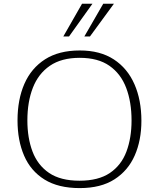

<svg xmlns="http://www.w3.org/2000/svg" viewBox="-20 -987 841 1017"><path d="M402.3 9.3Q288.6 9.3 215.6 -36.1Q142.6 -81.5 107.7 -162.4Q72.8 -243.2 72.8 -349.1Q72.8 -459.5 109.1 -542.7Q145.5 -626 218.8 -672.9Q292 -719.7 402.8 -719.7Q510.3 -719.7 582.8 -672.4Q655.3 -625 692.1 -541Q729 -457 729 -347.2Q729 -244.1 693.8 -163.8Q658.7 -83.5 586.4 -37.1Q514.2 9.3 402.3 9.3ZM400.9 -29.8Q501.5 -29.8 562 -70.8Q622.6 -111.8 649.7 -184.1Q676.8 -256.3 676.8 -349.1Q676.8 -446.8 648.4 -521.5Q620.1 -596.2 559.8 -638.4Q499.5 -680.7 402.3 -680.7Q305.7 -680.7 244.4 -638.7Q183.1 -596.7 154.1 -522.2Q125 -447.8 125 -349.1Q125 -256.3 152.3 -184.1Q179.7 -111.8 240.2 -70.8Q300.8 -29.8 400.9 -29.8ZM426.8 -793.9 526.9 -967.3H583.5L456.5 -793.9ZM315.4 -793.9 414.6 -967.3H469.7L345.7 -793.9Z"/></svg>

Font: Comme Thin
Style: Regular
Weight: 250
Version: Version 1.000;gftools[0.9.27]